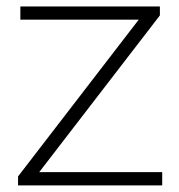

<svg xmlns="http://www.w3.org/2000/svg" viewBox="-20 -560 542 580"><path d="M98.5 -40H470V0H34.5V-27L399 -500.5H41.5V-540.5H463V-513.5Z"/></svg>

Font: Encode Sans Expanded ExtraLight
Style: Regular
Weight: 275
Width: 7
Designer: Multiple Designers
Foundry: Impallari Type
Version: Version 2.000